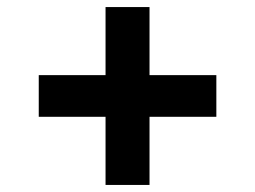

<svg xmlns="http://www.w3.org/2000/svg" viewBox="-20 -561 719 541"><path d="M277.4 -39.9V-541.1H401.3V-39.9ZM89.2 -231.9V-349.3H589.6V-231.9Z"/></svg>

Font: Adwaita Sans
Style: Regular
Weight: 400
Designer: Rasmus Andersson
Foundry: rsms
Version: Version 4.001;git-9221beed3